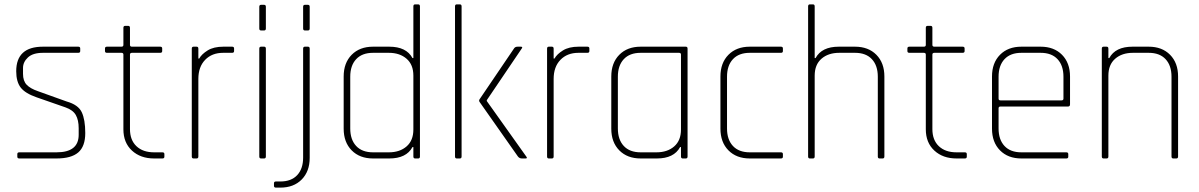

<svg xmlns="http://www.w3.org/2000/svg" viewBox="-20 -723 5470 876"><path d="M238 0H68Q59 0 59 -8V-20Q59 -28 68 -28H238Q339 -28 339 -108V-138Q339 -175 326 -198Q313 -221 279 -233L147 -279Q95 -297 74.5 -323.5Q54 -350 54 -398Q54 -510 176 -510H337Q346 -510 346 -502V-490Q346 -482 337 -482H176Q130 -482 107.5 -461Q85 -440 85 -413V-386Q85 -354 101.5 -336.5Q118 -319 153 -307L284 -260Q337 -245 353 -211Q369 -177 369 -116Q369 -55 337 -27.5Q305 0 238 0Z M534 -482H468Q459 -482 459 -490V-502Q459 -510 468 -510H534Q543 -510 543 -518V-596Q543 -605 551 -605H565Q573 -605 573 -596V-518Q573 -510 582 -510H711Q720 -510 720 -502V-490Q720 -482 711 -482H582Q573 -482 573 -474V-134Q573 -84 602.5 -56Q632 -28 683 -28H721Q730 -28 730 -20V-8Q730 0 721 0H683Q621 0 582 -36Q543 -72 543 -133V-474Q543 -482 534 -482Z M877 0H863Q855 0 855 -9V-501Q855 -510 863 -510H877Q885 -510 885 -501V-456H889Q900 -476 927.5 -493Q955 -510 999 -510H1039Q1048 -510 1048 -502V-490Q1048 -482 1039 -482H998Q947 -482 916 -450Q885 -418 885 -363V-9Q885 0 877 0Z M1163 -593V-692Q1163 -701 1171 -701H1185Q1193 -701 1193 -692V-593Q1193 -584 1185 -584H1171Q1163 -584 1163 -593ZM1163 -9V-501Q1163 -510 1171 -510H1185Q1193 -510 1193 -501V-9Q1193 0 1185 0H1171Q1163 0 1163 -9Z M1363 -593V-692Q1363 -701 1371 -701H1385Q1393 -701 1393 -692V-593Q1393 -584 1385 -584H1371Q1363 -584 1363 -593ZM1259 133H1239Q1230 133 1230 125V113Q1230 105 1239 105H1259Q1309 105 1336 76Q1363 47 1363 -4V-501Q1363 -510 1371 -510H1385Q1393 -510 1393 -501V-3Q1393 59 1356.5 96Q1320 133 1259 133Z M1756 0H1682Q1621 0 1584.5 -37Q1548 -74 1548 -136V-374Q1548 -436 1584.5 -473Q1621 -510 1682 -510H1756Q1834 -510 1862 -458H1866V-694Q1866 -703 1874 -703H1888Q1896 -703 1896 -694V-9Q1896 0 1888 0H1874Q1866 0 1866 -9V-52H1862Q1834 0 1756 0ZM1866 -132V-378Q1866 -428 1835 -455Q1804 -482 1754 -482H1682Q1632 -482 1605 -453Q1578 -424 1578 -373V-137Q1578 -86 1605 -57Q1632 -28 1682 -28H1754Q1804 -28 1835 -55Q1866 -82 1866 -132Z M2342 -510H2356Q2367 -510 2360 -501L2201 -266V-262L2381 -9Q2388 0 2378 0H2361Q2350 0 2343 -9L2168 -258Q2164 -264 2168 -270L2326 -503Q2331 -510 2342 -510ZM2078 0H2064Q2056 0 2056 -9V-694Q2056 -703 2064 -703H2078Q2086 -703 2086 -694V-9Q2086 0 2078 0Z M2498 0H2484Q2476 0 2476 -9V-501Q2476 -510 2484 -510H2498Q2506 -510 2506 -501V-456H2510Q2521 -476 2548.5 -493Q2576 -510 2620 -510H2660Q2669 -510 2669 -502V-490Q2669 -482 2660 -482H2619Q2568 -482 2537 -450Q2506 -418 2506 -363V-9Q2506 0 2498 0Z M2977 0H2903Q2842 0 2805.5 -37Q2769 -74 2769 -136V-374Q2769 -436 2805.5 -473Q2842 -510 2903 -510H3109Q3117 -510 3117 -501V-9Q3117 0 3109 0H3095Q3087 0 3087 -9V-52H3083Q3055 0 2977 0ZM3087 -132V-474Q3087 -482 3078 -482H2903Q2853 -482 2826 -453Q2799 -424 2799 -373V-137Q2799 -86 2826 -57Q2853 -28 2903 -28H2975Q3025 -28 3056 -55Q3087 -82 3087 -132Z M3552 -20V-8Q3552 0 3543 0H3401Q3340 0 3303.5 -37Q3267 -74 3267 -136V-374Q3267 -436 3303.5 -473Q3340 -510 3401 -510H3543Q3552 -510 3552 -502V-490Q3552 -482 3543 -482H3401Q3351 -482 3324 -453Q3297 -424 3297 -373V-137Q3297 -86 3324 -57Q3351 -28 3401 -28H3543Q3552 -28 3552 -20Z M3689 0H3675Q3667 0 3667 -9V-694Q3667 -703 3675 -703H3689Q3697 -703 3697 -694V-458H3701Q3729 -510 3807 -510H3881Q3942 -510 3978.5 -473Q4015 -436 4015 -374V-9Q4015 0 4007 0H3993Q3985 0 3985 -9V-373Q3985 -424 3958 -453Q3931 -482 3881 -482H3809Q3759 -482 3728 -455Q3697 -428 3697 -378V-9Q3697 0 3689 0Z M4195 -482H4129Q4120 -482 4120 -490V-502Q4120 -510 4129 -510H4195Q4204 -510 4204 -518V-596Q4204 -605 4212 -605H4226Q4234 -605 4234 -596V-518Q4234 -510 4243 -510H4372Q4381 -510 4381 -502V-490Q4381 -482 4372 -482H4243Q4234 -482 4234 -474V-134Q4234 -84 4263.5 -56Q4293 -28 4344 -28H4382Q4391 -28 4391 -20V-8Q4391 0 4382 0H4344Q4282 0 4243 -36Q4204 -72 4204 -133V-474Q4204 -482 4195 -482Z M4845 0H4640Q4579 0 4542.5 -37Q4506 -74 4506 -136V-374Q4506 -436 4542.5 -473Q4579 -510 4640 -510H4728Q4789 -510 4825.5 -473Q4862 -436 4862 -374V-247Q4862 -237 4853 -237H4545Q4536 -237 4536 -229V-137Q4536 -86 4563 -57Q4590 -28 4640 -28H4845Q4854 -28 4854 -20V-8Q4854 0 4845 0ZM4545 -265H4823Q4832 -265 4832 -273V-373Q4832 -424 4805 -453Q4778 -482 4728 -482H4640Q4590 -482 4563 -453Q4536 -424 4536 -373V-273Q4536 -265 4545 -265Z M5029 0H5015Q5007 0 5007 -9V-501Q5007 -510 5015 -510H5029Q5037 -510 5037 -501V-458H5041Q5069 -510 5147 -510H5221Q5282 -510 5318.5 -473Q5355 -436 5355 -374V-9Q5355 0 5347 0H5333Q5325 0 5325 -9V-373Q5325 -424 5298 -453Q5271 -482 5221 -482H5149Q5099 -482 5068 -455Q5037 -428 5037 -378V-9Q5037 0 5029 0Z"/></svg>

Font: Rajdhani Light
Style: Regular
Weight: 300
Designer: Satya Rajpurohit, Jyotish Sonowal
Foundry: Indian Type Foundry
Version: Version 1.201;PS 1.0;hotconv 1.0.78;makeotf.lib2.5.61930; tt